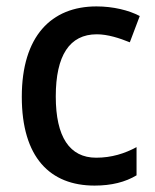

<svg xmlns="http://www.w3.org/2000/svg" viewBox="-20 -569 484 599"><path d="M275 10C328 10 371 -1 406 -22V-110C369 -90 328 -77 280 -77C197 -77 154 -142 154 -268C154 -396 197 -462 282 -462C316 -462 353 -450 385 -437L416 -519C382 -537 333 -549 281 -549C140 -549 48 -456 48 -267C48 -78 136 10 275 10Z"/></svg>

Font: Noto Sans Devanagari SemiCondensed Medium
Style: Regular
Weight: 500
Width: 4
Designer: Jelle Bosma - Monotype Design Team
Foundry: Monotype Imaging Inc.
Version: Version 2.004